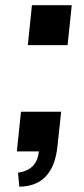

<svg xmlns="http://www.w3.org/2000/svg" viewBox="-20 -595 319 728"><path d="M85.4 -423.8 101.1 -575.2H252L236.3 -423.8ZM53.2 112.8 48.3 59.6Q120.1 50.3 127.4 -21H43.9L59.6 -171.4H211.9L197.8 -39.6Q181.6 111.3 53.2 112.8Z"/></svg>

Font: Oswald
Style: Bold
Weight: 700
Designer: Vernon Adams
Foundry: Vernon Adams
Version: 3.0; ttfautohint (v0.94.23-7a4d-dirty) -l 8 -r 50 -G 200 -x 